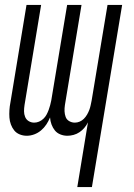

<svg xmlns="http://www.w3.org/2000/svg" viewBox="-20 -540 540 775"><path d="M292 215 335 -46Q329 -34 320.5 -24Q312 -14 301 -6.5Q290 1 277 4.5Q264 8 252 8Q237 8 223.5 2.5Q210 -3 201.5 -13.5Q193 -24 188 -37.5Q183 -51 182 -66Q176 -51 167 -37.5Q158 -24 145.5 -13.5Q133 -3 118 2.5Q103 8 88 8Q73 8 59.5 2.5Q46 -3 37.5 -13.5Q29 -24 24 -37.5Q19 -51 18 -65.5Q17 -80 18 -95.5Q19 -111 22 -126L87 -520H146L79 -116Q77 -103 77 -91Q77 -79 81.5 -68Q86 -57 96 -51Q106 -45 118 -45Q128 -45 137.5 -49Q147 -53 155 -60.5Q163 -68 168 -77.5Q173 -87 176.5 -96.5Q180 -106 182.5 -115.5Q185 -125 187 -135L251 -520H309L242 -116Q240 -103 240.5 -91Q241 -79 245 -68Q249 -57 259.5 -51Q270 -45 282 -45Q292 -45 301.5 -49Q311 -53 318.5 -60.5Q326 -68 331.5 -77.5Q337 -87 340.5 -96.5Q344 -106 346 -115.5Q348 -125 350 -135L414 -520H473L351 215Z"/></svg>

Font: Iosevka Light Oblique
Style: Regular
Weight: 300
Italic angle: -9°
Monospace: yes
Designer: Belleve Invis
Foundry: Belleve Invis
Version: Version 32.5.0; ttfautohint (v1.8.4)